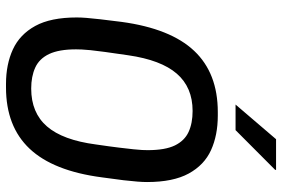

<svg xmlns="http://www.w3.org/2000/svg" viewBox="-170 -760 940 640"><g transform="rotate(90 300.0 -440.0)"><path d="M259.8 10Q194.5 10 144.6 -13Q94.8 -36 66.5 -87.5Q38.2 -139 38.2 -225.8Q38.2 -240 39.6 -257.8Q41 -275.5 44.2 -303.9Q47.5 -332.2 53 -375.5Q75.2 -538.5 149.5 -617.2Q223.8 -696 353.5 -696H365.2Q430.8 -696 480.5 -673.4Q530.2 -650.8 558.5 -598.9Q586.8 -547 586.8 -460.2Q586.8 -446.8 585.4 -428.5Q584 -410.2 580.8 -382Q577.5 -353.8 571.2 -309.8Q550 -147.5 475.8 -68.8Q401.5 10 271.5 10ZM275.2 -74Q355.8 -74 401.4 -126.6Q447 -179.2 461.5 -289.5Q468.5 -337 472.1 -367.1Q475.8 -397.2 477.6 -415Q479.5 -432.8 480 -443.6Q480.5 -454.5 480.5 -462.5Q480.5 -520.5 464.8 -552.9Q449 -585.2 419.9 -598.6Q390.8 -612 349.8 -612Q271.2 -612 225.6 -559.4Q180 -506.8 164.2 -397.2Q157.2 -349.8 153.1 -319.6Q149 -289.5 147.2 -271.4Q145.5 -253.2 145 -242.8Q144.5 -232.2 144.5 -223.5Q144.5 -166.5 160.1 -133.6Q175.8 -100.8 205.4 -87.4Q235 -74 275.2 -74ZM328.5 -755.2 444 -890.2H546.2V-887.2L413.8 -755.2Z"/></g></svg>

Font: Chivo Mono Medium
Style: Italic
Weight: 500
Italic angle: -8.05°
Monospace: yes
Designer: Hector Gatti
Foundry: Omnibus-Type
Version: Version 1.008